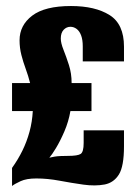

<svg xmlns="http://www.w3.org/2000/svg" viewBox="-20 -618 462 638"><path d="M20 0V-60Q40 -88 54.5 -117.5Q69 -147 78 -180Q87 -213 89 -249H20V-342H80Q74 -366 65.5 -389Q57 -412 51 -435.5Q45 -459 45 -484Q45 -534 87 -566Q129 -598 216 -598Q296 -598 344 -568Q392 -538 392 -463V-414H255V-464Q255 -486 249.5 -500.5Q244 -515 234.5 -522Q225 -529 214 -529Q201 -529 191.5 -519Q182 -509 182 -490Q182 -475 191 -452.5Q200 -430 209 -402Q218 -374 218 -342H284V-249H214Q208 -214 194 -181.5Q180 -149 166 -126Q152 -103 144 -94Q152 -96 161 -97.5Q170 -99 181.5 -99.5Q193 -100 206 -100Q238 -100 248 -106.5Q258 -113 258 -143V-185H392V-132Q392 -65 375 -38Q358 -11 328 -5Q296 1 257 -4.5Q218 -10 178 -17.5Q138 -25 101 -25Q68 -25 48.5 -16Q29 -7 20 0Z"/></svg>

Font: Alumni Sans Thin Black
Style: Regular
Weight: 900
Version: Version 1.018